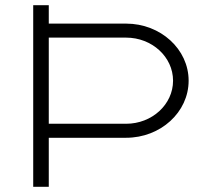

<svg xmlns="http://www.w3.org/2000/svg" viewBox="-20 -720 799 740"><path d="M108 0H168V-189H466C599 -189 707 -287.6 707 -409C707 -530.4 599 -629 466 -629H168V-700H108ZM168 -243V-575H466C565.9 -575 647 -500.6 647 -409C647 -317.4 565.9 -243 466 -243Z"/></svg>

Font: Resamitz
Style: Regular
Weight: 500
Designer: gluk
Foundry: gluk
Version: Version 0.047